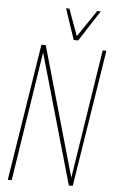

<svg xmlns="http://www.w3.org/2000/svg" viewBox="-60 -938 582 980"><g transform="rotate(5 231.0 -448.0)"><path d="M18 0 129 -702H151L340 -39L443 -700H462L351 2H331L141 -663L38 0ZM416 -898 314 -740H291L238 -898H255L305 -761L398 -898Z"/></g></svg>

Font: Georama SemiCondensed Thin
Style: Italic
Weight: 100
Width: 4
Italic angle: -9°
Designer: Jean-Baptiste Levee
Foundry: Production Type
Version: Version 1.000